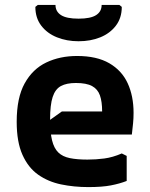

<svg xmlns="http://www.w3.org/2000/svg" viewBox="-20 -750 610 782"><path d="M48 -254Q48 -352 80.5 -410.5Q113 -469 168.5 -495.5Q224 -522 294 -522Q374 -522 425 -492.5Q476 -463 500 -411Q524 -359 524 -290Q524 -268 522 -248Q520 -228 517 -202H142V-232L232 -296H396Q396 -336 387 -361.5Q378 -387 355 -399.5Q332 -412 289 -412Q251 -412 228 -399.5Q205 -387 194.5 -355Q184 -323 184 -263Q184 -211 192 -178.5Q200 -146 217.5 -129Q235 -112 264.5 -106Q294 -100 336 -100Q371 -100 405 -104.5Q439 -109 476 -125L496 -115V-13Q468 -2 432 5Q396 12 340 12Q281 12 228.5 1Q176 -10 135.5 -38.5Q95 -67 71.5 -119.5Q48 -172 48 -254ZM300 -582Q252 -582 212 -598Q172 -614 148 -645.5Q124 -677 124 -722L134 -730H206Q206 -703 228.5 -688.5Q251 -674 300 -674Q349 -674 371.5 -688.5Q394 -703 394 -730H466L476 -722Q476 -677 452 -645.5Q428 -614 388.5 -598Q349 -582 300 -582Z"/></svg>

Font: AR One Sans
Style: Bold
Weight: 700
Designer: Niteesh Yadav
Foundry: Niteesh Yadav
Version: Version 1.001;gftools[0.9.33]